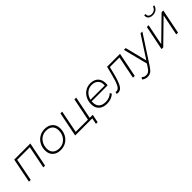

<svg xmlns="http://www.w3.org/2000/svg" viewBox="295 -2188 3848 3848"><g transform="rotate(-45 2219.5 -263.5)"><path d="M55 0 159 -522H616L511 0H461L556 -477H199L105 0Z M956 4Q850 4 787.5 -55Q725 -114 725 -213Q725 -303 763.5 -373.5Q802 -444 869.5 -485Q937 -526 1024 -526Q1130 -526 1192.5 -467Q1255 -408 1255 -309Q1255 -219 1216.5 -148Q1178 -77 1110.5 -36.5Q1043 4 956 4ZM960 -41Q1031 -41 1086 -75Q1141 -109 1173 -169Q1205 -229 1205 -306Q1205 -389 1156.5 -435Q1108 -481 1020 -481Q949 -481 894 -446.5Q839 -412 807 -352Q775 -292 775 -216Q775 -133 823.5 -87Q872 -41 960 -41Z M1365 0 1469 -522H1519L1424 -44H1770L1866 -522H1916L1820 -44H1907L1871 130H1824L1850 0H1811Z M2271 4Q2160 4 2096.5 -54Q2033 -112 2033 -215Q2033 -304 2070 -374.5Q2107 -445 2171.5 -485.5Q2236 -526 2318 -526Q2420 -526 2480 -468Q2540 -410 2540 -308Q2540 -279 2534 -250H2083Q2082 -234 2082 -217Q2082 -132 2131 -86.5Q2180 -41 2275 -41Q2330 -41 2377 -59.5Q2424 -78 2454 -111L2477 -76Q2443 -39 2388.5 -17.5Q2334 4 2271 4ZM2089 -289H2492Q2501 -383 2451 -433Q2401 -483 2317 -483Q2231 -483 2170 -429.5Q2109 -376 2089 -289Z M2542 -2 2554 -45Q2562 -43 2568 -42Q2574 -41 2578 -41Q2632 -41 2669.5 -114.5Q2707 -188 2746 -344L2791 -522H3158L3053 0H3003L3098 -478H2826L2791 -337Q2747 -159 2701 -77Q2655 5 2586 5Q2567 5 2542 -2Z M3224 198Q3189 198 3157 186Q3125 174 3106 152L3135 115Q3169 154 3229 154Q3264 154 3294 135Q3324 116 3357 64L3401 -3L3269 -522H3320L3437 -55L3739 -522H3791L3401 77Q3356 147 3316 172.5Q3276 198 3224 198Z M3813 0 3918 -522H3968L3878 -74L4336 -522H4385L4280 0H4229L4320 -449L3861 0ZM4170 -603Q4105 -603 4071.5 -637Q4038 -671 4047 -725H4084Q4077 -685 4101.5 -660Q4126 -635 4172 -635Q4217 -635 4250.5 -659.5Q4284 -684 4294 -725H4330Q4318 -668 4275 -635.5Q4232 -603 4170 -603Z"/></g></svg>

Font: Montserrat Light
Style: Italic
Weight: 300
Italic angle: -11.3°
Designer: Julieta Ulanovsky
Foundry: Julieta Ulanovsky
Version: Version 9.000; ttfautohint (v1.8.4.7-5d5b)